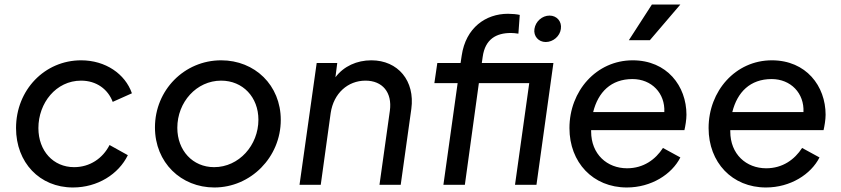

<svg xmlns="http://www.w3.org/2000/svg" viewBox="-20 -818 3722 850"><path d="M303 12C412 12 505 -47 546 -131L465 -176C435 -117 378 -78 308 -78C216 -78 150 -150 150 -251C150 -362 228 -461 339 -461C407 -461 458 -423 479 -367L564 -405C534 -491 447 -551 339 -551C178 -551 51 -420 51 -251C51 -99 155 12 303 12Z M929 12C1090 12 1223 -122 1223 -287C1223 -441 1108 -551 959 -551C796 -551 666 -419 666 -254C666 -98 782 12 929 12ZM765 -252C765 -366 850 -461 959 -461C1055 -461 1124 -388 1124 -288C1124 -175 1038 -78 928 -78C833 -78 765 -152 765 -252Z M1306 0H1400L1444 -318C1457 -405 1520 -461 1598 -461C1673 -461 1717 -409 1706 -328L1660 0H1754L1801 -336C1818 -460 1742 -551 1624 -551C1560 -551 1502 -525 1465 -476L1473 -539H1382Z M1943 0H2038L2100 -450H2323L2260 0H2355L2430 -539H2113L2117 -567C2128 -645 2177 -672 2242 -672C2247 -672 2265 -671 2275 -669L2281 -752C2268 -755 2247 -757 2229 -757C2130 -757 2042 -695 2024 -572L2019 -539H1916L1903 -450H2006ZM2346 -690C2341 -658 2364 -632 2396 -632C2429 -632 2459 -658 2463 -690C2468 -723 2445 -749 2413 -749C2380 -749 2351 -723 2346 -690Z M2755 12C2863 12 2954 -46 2992 -121L2915 -163C2882 -112 2829 -73 2756 -73C2668 -73 2597 -135 2597 -236V-242H3010C3014 -259 3019 -288 3019 -310C3019 -437 2933 -551 2781 -551C2620 -551 2501 -415 2501 -251C2501 -99 2605 12 2755 12ZM2606 -322C2628 -410 2685 -468 2780 -468C2865 -468 2925 -405 2921 -322ZM2764 -640H2857L2992 -798H2866Z M3371 12C3479 12 3570 -46 3608 -121L3531 -163C3498 -112 3445 -73 3372 -73C3284 -73 3213 -135 3213 -236V-242H3626C3630 -259 3635 -288 3635 -310C3635 -437 3549 -551 3397 -551C3236 -551 3117 -415 3117 -251C3117 -99 3221 12 3371 12ZM3222 -322C3244 -410 3301 -468 3396 -468C3481 -468 3541 -405 3537 -322Z"/></svg>

Font: Mluvka Medium
Style: Italic
Weight: 500
Italic angle: -8°
Designer: Modified by Jiří Krblich, Original typeface by Gumpita Rahayu
Foundry: Gumpita Rahayu & Jiří Krblich
Version: Version 2.000;Glyphs 3.1.1 (3134)